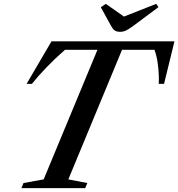

<svg xmlns="http://www.w3.org/2000/svg" viewBox="-20 -976 925 996"><path d="M91 0 102 -26.5 206.5 -45.5 485.5 -717.5H317Q268.5 -675.5 223.5 -629Q178.5 -582.5 145.5 -541H118L247 -761.5H885L831 -541H803.5Q804 -550 804 -559.8Q804 -569.5 804 -579Q803 -613.5 798 -649.2Q793 -685 781.5 -717.5H613L334.5 -45.5L433 -26.5L422 0ZM603 -811Q585 -811 575 -818Q565 -825 556.5 -841L503 -938.5L529 -956L623 -890L790.5 -956L802 -939L670.5 -841Q649.5 -826 635.2 -818.5Q621 -811 603 -811Z"/></svg>

Font: Libre Caslon Text Medium Italic
Style: Regular
Weight: 500
Italic angle: -22.583°
Designer: Pablo Impallari, Rodrigo Fuenzalida, Katja Schimmel
Foundry: Pablo Impallari, Rodrigo Fuenzalida
Version: Version 2.000